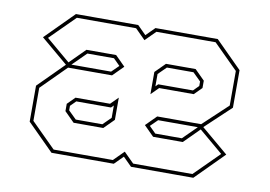

<svg xmlns="http://www.w3.org/2000/svg" viewBox="-63 -638 1036 736"><g transform="rotate(10 455.0 -270.0)"><path d="M177 0 74 -103V-243L173 -342L68 -430.5L177 -540H419.5L453 -506.5L486.5 -540H729L832 -437V-291L733 -198L838 -109.5L729 0H486.5L453 -33.5L419.5 0ZM183 -13.5H413.5L453 -53L492.5 -13.5H723L818.5 -108.5L725 -187.5L665.5 -128H550L511.5 -166.5V-167L552 -207.5H723L818.5 -297V-431.5L723 -526.5H492.5L453 -487L413.5 -526.5H183L87.5 -431.5L181 -352.5L240.5 -412H356L394.5 -373.5V-373L354 -332.5H183L87.5 -237V-108.5ZM511.5 -287V-373.5L550 -412H665.5L704 -373.5V-345L675 -316H540.5ZM350 -398.5H246.5L193.5 -346H348L375.5 -373ZM525 -320 534.5 -329.5H669.5L690.5 -350.5V-368L659.5 -398.5H556L525 -368ZM240.5 -128 202 -166.5V-195L231 -224H365.5L394.5 -253V-166.5L356 -128ZM246.5 -141.5H350L381 -172V-220L371.5 -210.5H236.5L215.5 -189.5V-172ZM659.5 -141.5 712.5 -194H558L530.5 -167L556 -141.5Z"/></g></svg>

Font: Tourney Expanded Thin
Style: Regular
Weight: 100
Width: 7
Designer: Tyler Finck
Foundry: Etcetera Type Co
Version: Version 1.010; ttfautohint (v1.8.3)